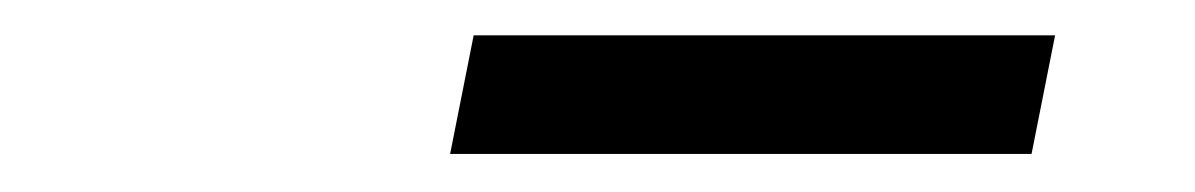

<svg xmlns="http://www.w3.org/2000/svg" viewBox="-20 -748 660 106"><path d="M228.5 -663H549.5L562.5 -728.5H241.5Z"/></svg>

Font: Monaspace Krypton
Style: Italic
Weight: 400
Italic angle: -11°
Designer: Riley Cran & the Lettermatic Team
Foundry: Lettermatic
Version: Version 1.101 (Monaspace Krypton)